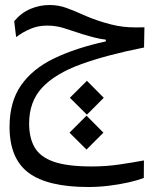

<svg xmlns="http://www.w3.org/2000/svg" viewBox="-20 -438 626 766"><path d="M332.5 308.1Q170.4 308.1 94.2 251.5Q18.1 194.8 18.1 67.9Q18.1 -31.7 64 -97.7Q109.9 -163.6 196 -205.1Q282.2 -246.6 402.3 -272.9V-279.8Q381.3 -282.2 360.4 -287.4Q339.4 -292.5 307.6 -302.2Q266.6 -315.4 235.1 -325.7Q203.6 -335.9 167.5 -335.9Q131.8 -335.9 101.1 -322.8Q70.3 -309.6 44.4 -290L36.6 -353.5Q65.4 -387.7 102.1 -402.8Q138.7 -418 177.7 -418Q213.4 -418 245.6 -406.2Q277.8 -394.5 313.2 -378.4Q348.6 -362.3 393.6 -348.6Q424.3 -339.4 447.8 -335Q471.2 -330.6 496.3 -329.3Q521.5 -328.1 556.2 -329.1L554.7 -248.5Q405.3 -218.8 303 -181.6Q200.7 -144.5 148.4 -88.6Q96.2 -32.7 96.2 54.7Q96.2 112.3 118.4 150.4Q140.6 188.5 194.8 207.3Q249 226.1 345.7 226.1Q404.3 226.1 458 218Q511.7 210 554.2 202.1L553.7 272Q529.8 281.2 493.2 289.6Q456.5 297.9 414.8 303Q373 308.1 332.5 308.1ZM325.2 158.7 257.3 91.3 325.2 23.4 392.6 91.3ZM326.7 19.5 258.8 -47.9 326.7 -115.7 394 -47.9Z"/></svg>

Font: Cascadia Mono SemiLight
Style: Regular
Weight: 350
Monospace: yes
Designer: Aaron Bell
Foundry: Saja Typeworks
Version: Version 2404.023; ttfautohint (v1.8.4)